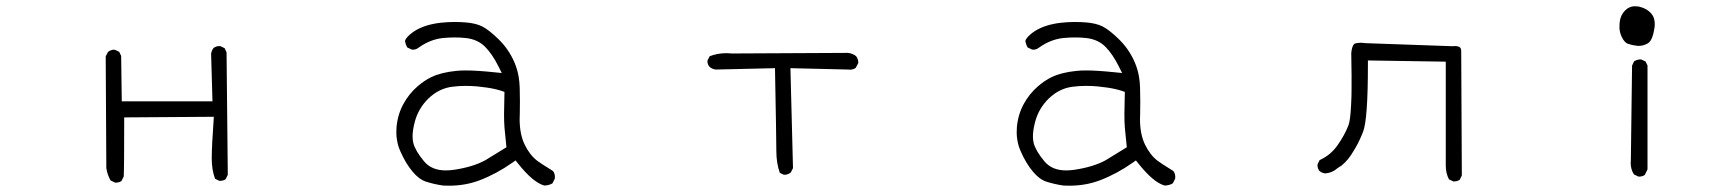

<svg xmlns="http://www.w3.org/2000/svg" viewBox="-20 -586 5540 619"><path d="M352.5 2.9Q363.8 2.9 371.6 -2.4L378.9 -17.1Q380.4 -43.5 380.4 -194.3V-207.5L669.4 -209.5Q662.6 -113.8 662.6 -76.2Q662.6 -38.6 673.3 -9.8L686 -3.4Q687.5 -2.9 688.5 -2.9Q699.7 -2.9 707.5 -8.3L714.4 -22.5L710.4 -417.5L704.1 -430.7L690.9 -437Q689.5 -437.5 688.5 -437.5Q676.3 -437.5 668.5 -431.2Q662.1 -422.9 660.6 -412.6L665 -259.3H372.6L370.6 -405.8L364.3 -418.9L351.1 -425.3Q350.1 -425.8 346.7 -425.8Q343.3 -425.8 338.1 -424.1Q333 -422.4 328.1 -418.5L320.8 -404.3L322.8 -43.9Q326.2 -22 336.4 -4.4L350.1 2.4Q351.6 2.9 352.5 2.9Z M1443.8 -38.6Q1430.2 -36.6 1417 -36.6Q1371.1 -36.6 1346.7 -66.4Q1318.8 -100.1 1312.5 -125Q1310.1 -134.8 1310.1 -146.5Q1310.1 -166 1317.4 -193.8Q1329.1 -237.3 1361.8 -269Q1395.5 -300.8 1437 -306.2Q1459 -309.1 1480.2 -309.1Q1501.5 -309.1 1518.8 -307.4Q1536.1 -305.7 1549.3 -303.7Q1576.2 -299.8 1597.2 -293L1606.4 -289.6Q1605 -242.7 1605 -218.3Q1605 -193.8 1606.4 -175Q1607.9 -156.2 1612.8 -111.3L1544.4 -69.3Q1505.4 -47.9 1443.8 -38.6ZM1307.1 -426.3Q1308.6 -425.8 1312.3 -425.8Q1315.9 -425.8 1320.8 -427.5Q1325.7 -429.2 1330.6 -433.1Q1367.2 -459 1407.7 -463.4Q1427.2 -465.3 1445.8 -465.3Q1464.4 -465.3 1481.9 -463.4Q1521 -459 1544.9 -434.1Q1567.4 -411.1 1586.9 -372.1L1597.7 -350.6L1573.7 -353Q1517.6 -358.9 1481.4 -358.9Q1463.4 -358.9 1450.2 -357.4Q1401.9 -352.5 1370.6 -337.4Q1348.1 -326.7 1326.2 -307.6Q1298.3 -283.7 1280 -249.8Q1261.7 -215.8 1258.3 -174.8Q1257.8 -167 1257.8 -157.2Q1257.8 -147.5 1259.8 -135.3Q1262.7 -115.7 1271 -97.7Q1287.6 -59.6 1310.1 -32.7Q1331.1 -7.3 1354.5 0Q1380.9 8.3 1408.7 12.2Q1418 12.7 1427.2 12.7Q1480 12.7 1525.4 -4.4Q1580.6 -25.4 1631.8 -61.5L1642.1 -68.8L1649.9 -59.1Q1698.7 2.4 1734.9 12.2Q1750.5 11.7 1761.2 4.9L1768.6 -9.8Q1769 -13.2 1769 -15.6Q1769 -26.9 1762.7 -34.7Q1743.7 -46.4 1729.5 -55.7Q1715.3 -64.9 1712.4 -67.4Q1688 -85.9 1671.6 -119.6Q1655.3 -153.3 1655.3 -201.7Q1655.3 -205.6 1655.8 -220.2Q1656.2 -234.9 1656.2 -259.3Q1656.2 -283.7 1655.5 -303.2Q1654.8 -322.8 1652.3 -337.4Q1644.5 -384.8 1615.2 -426.8Q1602.5 -444.8 1586.4 -460.4Q1555.7 -490.2 1534.2 -501Q1513.2 -511.2 1481.4 -513.7Q1464.8 -515.1 1447.8 -515.1Q1430.7 -515.1 1418.5 -514.2Q1406.2 -513.2 1399.4 -512.5Q1392.6 -511.7 1386.2 -510.7Q1379.9 -509.8 1374 -508.3Q1328.1 -498.5 1300.3 -473.6Q1287.6 -462.4 1285.6 -453.6Q1287.6 -442.4 1293 -433.1Z M2508.3 -22.5Q2520.5 -22.5 2529.3 -29.8L2536.6 -43.9L2528.3 -366.2L2714.8 -361.8Q2717.8 -361.3 2720.2 -361.3Q2722.7 -361.3 2725.6 -361.8Q2732.9 -362.8 2738.8 -367.2L2746.6 -381.8Q2747.1 -382.8 2747.1 -383.8Q2747.1 -396 2739.7 -405.3Q2728 -414.1 2713.4 -415.5L2340.3 -413.6Q2331.1 -414.6 2323.2 -414.6Q2293.5 -414.6 2268.1 -404.8L2261.2 -391.6Q2260.7 -390.6 2260.7 -387.2Q2260.7 -383.8 2262.5 -378.9Q2264.2 -374 2268.1 -370.1Q2275.9 -363.3 2287.1 -361.8L2478.5 -366.2Q2482.9 -137.7 2482.9 -98.9Q2482.9 -60.1 2494.1 -28.8L2506.3 -22.9Q2507.3 -22.5 2508.3 -22.5Z M3443.8 -38.6Q3430.2 -36.6 3417 -36.6Q3371.1 -36.6 3346.7 -66.4Q3318.8 -100.1 3312.5 -125Q3310.1 -134.8 3310.1 -146.5Q3310.1 -166 3317.4 -193.8Q3329.1 -237.3 3361.8 -269Q3395.5 -300.8 3437 -306.2Q3459 -309.1 3480.2 -309.1Q3501.5 -309.1 3518.8 -307.4Q3536.1 -305.7 3549.3 -303.7Q3576.2 -299.8 3597.2 -293L3606.4 -289.6Q3605 -242.7 3605 -218.3Q3605 -193.8 3606.4 -175Q3607.9 -156.2 3612.8 -111.3L3544.4 -69.3Q3505.4 -47.9 3443.8 -38.6ZM3307.1 -426.3Q3308.6 -425.8 3312.3 -425.8Q3315.9 -425.8 3320.8 -427.5Q3325.7 -429.2 3330.6 -433.1Q3367.2 -459 3407.7 -463.4Q3427.2 -465.3 3445.8 -465.3Q3464.4 -465.3 3481.9 -463.4Q3521 -459 3544.9 -434.1Q3567.4 -411.1 3586.9 -372.1L3597.7 -350.6L3573.7 -353Q3517.6 -358.9 3481.4 -358.9Q3463.4 -358.9 3450.2 -357.4Q3401.9 -352.5 3370.6 -337.4Q3348.1 -326.7 3326.2 -307.6Q3298.3 -283.7 3280 -249.8Q3261.7 -215.8 3258.3 -174.8Q3257.8 -167 3257.8 -157.2Q3257.8 -147.5 3259.8 -135.3Q3262.7 -115.7 3271 -97.7Q3287.6 -59.6 3310.1 -32.7Q3331.1 -7.3 3354.5 0Q3380.9 8.3 3408.7 12.2Q3418 12.7 3427.2 12.7Q3480 12.7 3525.4 -4.4Q3580.6 -25.4 3631.8 -61.5L3642.1 -68.8L3649.9 -59.1Q3698.7 2.4 3734.9 12.2Q3750.5 11.7 3761.2 4.9L3768.6 -9.8Q3769 -13.2 3769 -15.6Q3769 -26.9 3762.7 -34.7Q3743.7 -46.4 3729.5 -55.7Q3715.3 -64.9 3712.4 -67.4Q3688 -85.9 3671.6 -119.6Q3655.3 -153.3 3655.3 -201.7Q3655.3 -205.6 3655.8 -220.2Q3656.2 -234.9 3656.2 -259.3Q3656.2 -283.7 3655.5 -303.2Q3654.8 -322.8 3652.3 -337.4Q3644.5 -384.8 3615.2 -426.8Q3602.5 -444.8 3586.4 -460.4Q3555.7 -490.2 3534.2 -501Q3513.2 -511.2 3481.4 -513.7Q3464.8 -515.1 3447.8 -515.1Q3430.7 -515.1 3418.5 -514.2Q3406.2 -513.2 3399.4 -512.5Q3392.6 -511.7 3386.2 -510.7Q3379.9 -509.8 3374 -508.3Q3328.1 -498.5 3300.3 -473.6Q3287.6 -462.4 3285.6 -453.6Q3287.6 -442.4 3293 -433.1Z M4667 -1Q4678.2 -1 4686 -6.3L4692.9 -20.5L4690.9 -418.9V-419.4Q4690.9 -419.9 4690.9 -420.4Q4690.9 -428.7 4687.5 -432.6Q4682.6 -437.5 4669.9 -437.5Q4667 -437.5 4663.1 -437L4383.8 -446.8Q4374.5 -448.2 4369.6 -448.2Q4356 -448.2 4347.7 -445.3Q4346.2 -444.8 4345.2 -443.4Q4338.4 -436.5 4336.4 -414.6Q4337.4 -365.7 4337.4 -344Q4337.4 -322.3 4337.4 -299.1Q4337.4 -275.9 4335.9 -248Q4333.5 -198.2 4327.6 -182.6Q4315.4 -150.9 4292.5 -118.2Q4270 -85.9 4234.4 -69.8L4228 -57.1Q4227.5 -55.7 4227.5 -52.2Q4227.5 -48.8 4229 -43.9Q4230.5 -39.1 4233.9 -34.7Q4241.7 -28.3 4252.4 -26.9Q4275.4 -28.8 4291 -43L4292 -43.9Q4300.3 -48.8 4305.2 -52.2Q4312 -58.1 4316.4 -62.5Q4327.1 -73.2 4335.7 -86.2Q4344.2 -99.1 4350.6 -110.4Q4363.8 -133.8 4374.5 -161.1Q4390.1 -200.7 4390.1 -377.9V-391.1L4641.1 -387.2V-58.1Q4641.1 -54.7 4641.1 -51.3Q4641.1 -27.8 4651.4 -7.8L4664.6 -1.5Q4666 -1 4667 -1Z M5314.9 -508.3Q5314.9 -528.8 5304.7 -541Q5289.6 -559.1 5263.2 -564.9Q5256.3 -565.9 5250.5 -565.9Q5232.9 -565.9 5219.2 -552.2Q5204.1 -537.1 5201.7 -513.7Q5201.2 -508.3 5201.2 -504.2Q5201.2 -500 5201.2 -494.1Q5202.1 -480.5 5208.5 -466.8Q5213.9 -456.1 5218.8 -451.2Q5223.6 -446.3 5228.5 -444.8Q5242.7 -439.9 5260.3 -438Q5271 -438 5277.3 -439.9Q5291 -443.8 5297.4 -450.2Q5308.1 -460.9 5313 -490.7Q5314.9 -500 5314.9 -508.3ZM5263.7 -16.6Q5274.9 -16.6 5282.7 -22L5291.5 -40V-375L5285.2 -387.7L5272 -394Q5270.5 -394.5 5269.5 -394.5Q5268.6 -394.5 5267.6 -394.5Q5266.6 -394.5 5265.1 -394.3Q5263.7 -394 5262.2 -393.8Q5260.7 -393.6 5259.3 -393.1Q5257.8 -392.6 5256.3 -392.3Q5254.9 -392.1 5253.9 -391.1Q5251 -390.1 5248.5 -388.7L5241.7 -374.5L5237.8 -70.8Q5237.3 -65.4 5237.3 -60.5Q5237.3 -40 5247.6 -23.9L5261.2 -17.1Q5262.7 -16.6 5263.7 -16.6Z"/></svg>

Font: NaikaiFont
Style: ExtraLight
Weight: 200
Version: Version 1.89